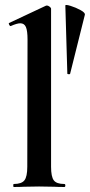

<svg xmlns="http://www.w3.org/2000/svg" viewBox="-20 -747 359 767"><path d="M35 -12Q66 -12 77.5 -26.5Q89 -41 89 -81L90 -589Q90 -624 83.5 -639Q77 -654 61 -654Q48 -654 23 -643H22Q19 -643 16.5 -648.5Q14 -654 16 -655L163 -724L167 -725Q172 -725 178 -720.5Q184 -716 184 -712V-81Q184 -41 195 -26.5Q206 -12 237 -12Q241 -12 241 -6Q241 0 237 0Q212 0 197 -1L136 -2L76 -1Q61 0 35 0Q33 0 33 -6Q33 -12 35 -12ZM319 -688 260 -452Q259 -450 254 -450.5Q249 -451 249 -453L241 -725Q241 -730 262 -723.5Q283 -717 302 -706.5Q321 -696 319 -688Z"/></svg>

Font: Cormorant Infant
Style: Bold
Weight: 700
Designer: Christian Thalmann (Catharsis Fonts)
Foundry: Catharsis Fonts
Version: Version 4.000